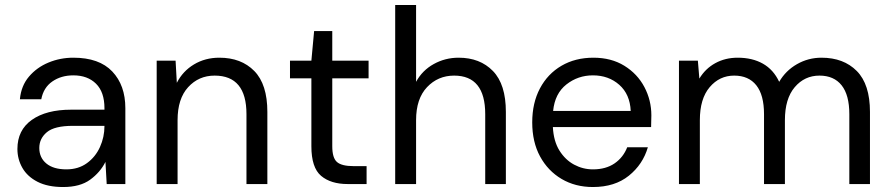

<svg xmlns="http://www.w3.org/2000/svg" viewBox="-20 -740 3576 772"><path d="M234 12Q172 12 131 -9Q90 -30 70 -65Q50 -100 50 -141Q50 -217 108 -258Q166 -299 266 -299H400V-305Q400 -370 366 -403.5Q332 -437 275 -437Q226 -437 190.5 -412.5Q155 -388 146 -341H60Q65 -395 96.5 -432Q128 -469 175 -488.5Q222 -508 275 -508Q379 -508 431.5 -452.5Q484 -397 484 -305V0H409L404 -89Q383 -47 342.5 -17.5Q302 12 234 12ZM247 -59Q295 -59 329.5 -84Q364 -109 382 -149Q400 -189 400 -233V-234H273Q199 -234 168.5 -208.5Q138 -183 138 -145Q138 -106 166.5 -82.5Q195 -59 247 -59Z M610 0V-496H686L691 -407Q715 -454 760 -481Q805 -508 862 -508Q950 -508 1002.5 -454.5Q1055 -401 1055 -290V0H971V-281Q971 -436 843 -436Q779 -436 736.5 -389.5Q694 -343 694 -257V0Z M1378 0Q1310 0 1271 -33Q1232 -66 1232 -152V-425H1146V-496H1232L1243 -615H1316V-496H1462V-425H1316V-152Q1316 -105 1335 -88.5Q1354 -72 1402 -72H1454V0Z M1569 0V-720H1653V-411Q1678 -457 1724 -482.5Q1770 -508 1824 -508Q1910 -508 1962 -454.5Q2014 -401 2014 -290V0H1931V-281Q1931 -436 1806 -436Q1741 -436 1697 -389.5Q1653 -343 1653 -257V0Z M2364 12Q2293 12 2238 -20.5Q2183 -53 2151.5 -111Q2120 -169 2120 -248Q2120 -326 2151 -384.5Q2182 -443 2237.5 -475.5Q2293 -508 2366 -508Q2438 -508 2490.5 -475.5Q2543 -443 2571 -390Q2599 -337 2599 -276Q2599 -265 2598.5 -254Q2598 -243 2598 -229H2203Q2206 -172 2229.5 -134.5Q2253 -97 2288.5 -78Q2324 -59 2364 -59Q2416 -59 2451 -83Q2486 -107 2502 -148H2585Q2565 -79 2508.5 -33.5Q2452 12 2364 12ZM2364 -437Q2304 -437 2257.5 -400.5Q2211 -364 2204 -294H2516Q2513 -361 2470 -399Q2427 -437 2364 -437Z M2710 0V-496H2786L2792 -424Q2816 -464 2856 -486Q2896 -508 2946 -508Q3005 -508 3047.5 -484Q3090 -460 3113 -411Q3139 -456 3184.5 -482Q3230 -508 3283 -508Q3372 -508 3425 -454.5Q3478 -401 3478 -290V0H3395V-281Q3395 -358 3364 -397Q3333 -436 3275 -436Q3215 -436 3175.5 -389.5Q3136 -343 3136 -257V0H3052V-281Q3052 -358 3021 -397Q2990 -436 2932 -436Q2873 -436 2833.5 -389.5Q2794 -343 2794 -257V0Z"/></svg>

Font: DeepMind Sans
Style: Regular
Weight: 400
Designer: Jonny Pinhorn / Modifications: Colophon Foundry
Foundry: Colophon Foundry
Version: Version 1.002; ttfautohint (v1.8.2)